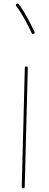

<svg xmlns="http://www.w3.org/2000/svg" viewBox="-20 -1044 272 1073"><path d="M109.9 8.3C115.2 8.3 118.2 5.4 118.2 0L135.3 -664.6C135.3 -669.9 132.3 -672.9 127 -672.9C121.6 -672.9 118.7 -669.9 118.7 -664.6L101.6 0C101.6 5.4 104.5 8.3 109.9 8.3ZM72.3 -1022C69.8 -1019.5 68.4 -1017.6 68.4 -1015.1C68.4 -1013.7 69.3 -1011.7 70.8 -1009.8C85 -991.7 100.1 -968.3 116.2 -939.5C132.3 -910.6 146 -883.8 157.2 -858.9C158.7 -855.5 161.1 -853.5 164.1 -853.5C165.5 -853.5 167 -854 168.5 -854.5C171.9 -856 173.8 -858.4 173.8 -861.3C173.8 -862.8 173.3 -864.3 172.9 -865.7C161.6 -890.6 147.5 -918 131.3 -947.8C115.2 -977.5 99.6 -1001.5 84.5 -1020.5C82 -1022.9 80.1 -1024.4 77.6 -1024.4C76.2 -1024.4 74.2 -1023.4 72.3 -1022Z"/></svg>

Font: Mikhak Thin
Style: Regular
Weight: 100
Designer: Amin Abedi
Version: Version 3.2